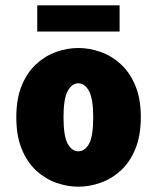

<svg xmlns="http://www.w3.org/2000/svg" viewBox="-20 -693 590 724"><path d="M275.5 11Q233.5 11 192 -3.8Q150.5 -18.5 116.5 -49.8Q82.5 -81 62 -131Q41.5 -181 41.5 -251Q41.5 -321 62 -370.5Q82.5 -420 116.5 -451.2Q150.5 -482.5 192 -497.2Q233.5 -512 275.5 -512Q317.5 -512 359.2 -497.2Q401 -482.5 435.2 -451.2Q469.5 -420 490.2 -370.5Q511 -321 511 -251Q511 -181 490.2 -131Q469.5 -81 435.2 -49.8Q401 -18.5 359.2 -3.8Q317.5 11 275.5 11ZM275.5 -122.5Q299.5 -122.5 315.5 -150.2Q331.5 -178 331.5 -251Q331.5 -321 315.5 -350Q299.5 -379 275.5 -379Q251.5 -379 235.5 -350.2Q219.5 -321.5 219.5 -251Q219.5 -178.5 235.5 -150.5Q251.5 -122.5 275.5 -122.5ZM120.5 -574V-673H431V-574Z"/></svg>

Font: Trispace SemiCondensed ExtraBold
Style: Regular
Weight: 800
Width: 4
Designer: Tyler Finck
Foundry: Etcetera Type Company
Version: Version 1.210; ttfautohint (v1.8.3)